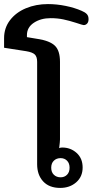

<svg xmlns="http://www.w3.org/2000/svg" viewBox="-33 -911 454 941"><path d="M149 -106V-608Q149 -633 137.5 -644Q126 -655 96 -660L-13 -677V-724Q-13 -774 16 -812Q45 -850 94 -870.5Q143 -891 202 -891Q245 -891 289 -882Q333 -873 367 -858Q384 -851 392.5 -842Q401 -833 401 -817Q401 -803 394 -795.5Q387 -788 377 -788Q373 -788 340 -799Q306 -810 277 -816Q248 -822 215 -822Q167 -822 133 -799.5Q99 -777 99 -739V-729L153 -720Q211 -711 236 -687Q261 -663 261 -608V-227Q261 -217 257 -185Q263 -188 272 -188Q313 -188 342.5 -161.5Q372 -135 372 -90Q372 -45 340.5 -17.5Q309 10 262 10Q208 10 178.5 -22Q149 -54 149 -106ZM308 -89Q308 -111 295.5 -123.5Q283 -136 264 -136Q244 -136 231 -123.5Q218 -111 218 -89Q218 -67 231 -54.5Q244 -42 264 -42Q283 -42 295.5 -54.5Q308 -67 308 -89Z"/></svg>

Font: Maitree SemiBold
Style: Regular
Weight: 600
Designer: CadsonDemak Team
Foundry: CadsonDemak
Version: Version 1.001